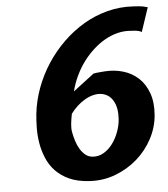

<svg xmlns="http://www.w3.org/2000/svg" viewBox="-54 -808 758 865"><g transform="rotate(-5 325.0 -375.0)"><path d="M609 -640Q603.5 -643.5 596.5 -645.5Q589.5 -647.5 582.5 -648.2Q575.5 -649 568.5 -649.2Q561.5 -649.5 555.5 -650Q527.5 -652 499 -644.8Q470.5 -637.5 443.2 -622.2Q416 -607 390.8 -584.2Q365.5 -561.5 344.2 -533.2Q323 -505 306.8 -471.2Q290.5 -437.5 281 -400L376 -472.5Q390 -475 403 -476Q416 -477 427.5 -478Q471.5 -481 510.8 -469.2Q550 -457.5 579 -430.8Q608 -404 623.2 -362Q638.5 -320 634 -262.5Q629.5 -207 602.8 -156.5Q576 -106 533 -68.2Q490 -30.5 434.5 -9.2Q379 12 317 8.5Q263 5.5 225.5 -11.5Q188 -28.5 163.2 -54.8Q138.5 -81 124.8 -114.2Q111 -147.5 105.2 -182.2Q99.5 -217 100 -251Q100.5 -285 103.5 -313.5Q110 -373 131.2 -430.2Q152.5 -487.5 185.5 -538Q218.5 -588.5 262 -630.8Q305.5 -673 356 -702.8Q406.5 -732.5 463 -747.2Q519.5 -762 579 -758.5Q588 -757.5 604.5 -756.8Q621 -756 645.5 -749ZM403 -378Q385 -380.5 366 -375.8Q347 -371 328.8 -360.5Q310.5 -350 293.5 -334.5Q276.5 -319 263 -300.5Q260.5 -287.5 258.8 -276.8Q257 -266 256 -256.2Q255 -246.5 255 -237Q255 -227.5 257 -217Q260.5 -198 266.8 -178Q273 -158 282.8 -141.5Q292.5 -125 306 -113.5Q319.5 -102 337.5 -100Q365 -97 388.8 -110.8Q412.5 -124.5 430 -148Q447.5 -171.5 458.2 -200.8Q469 -230 471 -258Q474.5 -309.5 456.2 -341Q438 -372.5 403 -378Z"/></g></svg>

Font: B612
Style: Bold Italic
Weight: 700
Italic angle: -10°
Designer: Nicolas Chauveau, Thomas Paillot, Jonathan Favre-Lamarine, Jean-Luc Vinot
Foundry: AIRBUS
Version: Version 1.008